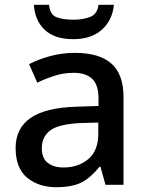

<svg xmlns="http://www.w3.org/2000/svg" viewBox="-20 -769 614 799"><path d="M292 -549Q393 -549 443.5 -504.5Q494 -460 494 -365V0H419L398 -75H394Q359 -31 320.5 -10.5Q282 10 214 10Q141 10 93 -29.5Q45 -69 45 -153Q45 -235 107 -278Q169 -321 298 -325L390 -328V-358Q390 -417 363 -441.5Q336 -466 287 -466Q246 -466 208 -454Q170 -442 135 -425L101 -502Q139 -522 188.5 -535.5Q238 -549 292 -549ZM317 -257Q225 -253 189.5 -226.5Q154 -200 154 -152Q154 -110 179 -91Q204 -72 244 -72Q306 -72 347.5 -107Q389 -142 389 -212V-259ZM454 -749Q448 -685 404 -645.5Q360 -606 285 -606Q207 -606 166 -645Q125 -684 121 -749H184Q188 -708 215 -697.5Q242 -687 287 -687Q325 -687 355 -698.5Q385 -710 390 -749Z"/></svg>

Font: Noto Sans Tamil Medium
Style: Regular
Weight: 500
Designer: Jelle Bosma - Monotype Design Team
Foundry: Monotype Imaging Inc.
Version: Version 2.004; ttfautohint (v1.8.4.7-5d5b)